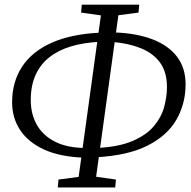

<svg xmlns="http://www.w3.org/2000/svg" viewBox="-20 -783 820 824"><path d="M228 21.5 231 -12.5 317.5 -24 413 -717 328 -729 331 -763H577.5L574.5 -729L488 -717.5L392.5 -24.5L477.5 -12.5L474.5 21.5ZM339 -106.5Q237.5 -110 169.2 -141.2Q101 -172.5 66.5 -224.8Q32 -277 32 -343.5Q32 -432 75 -497.2Q118 -562.5 202.8 -600Q287.5 -637.5 413 -643L406 -603.5Q338.5 -600 284.2 -583.8Q230 -567.5 191.5 -537Q153 -506.5 132.5 -460.8Q112 -415 112 -353.5Q112 -293.5 138.2 -247.2Q164.5 -201 216.5 -174.8Q268.5 -148.5 344.5 -148ZM391.5 -108 396 -148Q489.5 -152.5 548.5 -177.8Q607.5 -203 639.8 -241Q672 -279 684.2 -323Q696.5 -367 696.5 -409.5Q696.5 -474 666.8 -514.5Q637 -555 584 -576.2Q531 -597.5 462 -603L466.5 -644Q564.5 -641 633.8 -614.5Q703 -588 739.8 -539.5Q776.5 -491 776.5 -421.5Q776.5 -339 737.8 -270.5Q699 -202 614.5 -158.8Q530 -115.5 391.5 -108Z"/></svg>

Font: Merriweather Light
Style: Italic
Weight: 300
Italic angle: -7.8°
Designer: Eben Sorkin
Foundry: Eben Sorkin
Version: Version 2.101